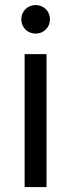

<svg xmlns="http://www.w3.org/2000/svg" viewBox="-20 -760 289 780"><path d="M124.5 -623.5C158 -623.5 183 -649 183 -681.5C183 -714 158 -739.5 124.5 -739.5C91.5 -739.5 66.5 -714 66.5 -681.5C66.5 -649 91.5 -623.5 124.5 -623.5ZM169 0V-540H80V0Z"/></svg>

Font: Hauora Medium
Style: Regular
Weight: 500
Designer: Wayne Shih
Foundry: WCYS
Version: Version 1.001;hotconv 1.0.109;makeotfexe 2.5.65596